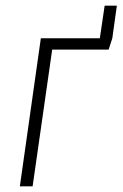

<svg xmlns="http://www.w3.org/2000/svg" viewBox="-20 -657 432 677"><path d="M349 -637H392L376 -522L363 -482H164L95 0H50L124 -522H332Z"/></svg>

Font: Fira Sans Extra Condensed ExtraLight
Style: Italic
Weight: 275
Width: 3
Italic angle: -8°
Designer: Carrois Corporate & Edenspiekermann AG
Foundry: Carrois Corporate GbR & Edenspiekermann AG
Version: Version 4.203